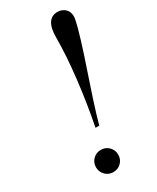

<svg xmlns="http://www.w3.org/2000/svg" viewBox="-197 -816 724 884"><g transform="rotate(-30 164.5 -374.0)"><path d="M328 -689Q321.2 -653.1 301.7 -589.7Q282.1 -526.2 261.2 -465.6Q240.2 -404.9 216.2 -330.9Q192.1 -257 179 -208H159Q182 -323.1 196 -444.8Q210 -566.4 210 -659Q210 -758 274 -758Q287.1 -758 298.3 -752.9Q309.5 -747.9 317.1 -739Q324.8 -730.1 327.8 -717.1Q330.9 -704 328 -689ZM87.1 -7.1Q70 -24.2 70 -49Q70 -73.8 87.1 -90.9Q104.2 -108 129 -108Q153.8 -108 170.9 -90.9Q188 -73.8 188 -49Q188 -24.2 170.9 -7.1Q153.8 10 129 10Q104.2 10 87.1 -7.1Z"/></g></svg>

Font: Bodoni* 11
Style: Italic
Weight: 400
Italic angle: -13°
Version: Version 1.002